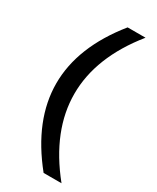

<svg xmlns="http://www.w3.org/2000/svg" viewBox="-220 -732 812 994"><g transform="rotate(30 186.0 -235.0)"><path d="M229 200H336C219 55 162 -90 162 -235C162 -380 219 -525 336 -670H229C112 -525 54 -380 54 -235C54 -90 112 55 229 200Z"/></g></svg>

Font: LT Wave Text Medium
Style: Regular
Weight: 500
Designer: Daniel Lyons
Version: Version 2.5 (Glyphs App)